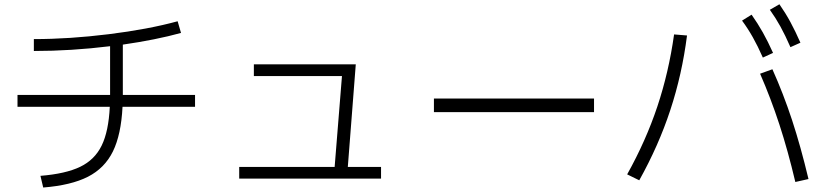

<svg xmlns="http://www.w3.org/2000/svg" viewBox="-20 -838 3790 883"><path d="M484.9 -346.7H60.5V-401.4H486.3V-403.3V-625.5Q307.6 -603.5 135.7 -603.5V-658.2Q298.8 -658.2 480 -680.7Q661.1 -703.1 796.9 -740.2L812.5 -686.5Q697.3 -654.8 544.9 -632.8V-403.3V-401.4H877V-346.7H543.5Q537.1 -218.8 499.3 -141.6Q461.4 -64.5 384.3 -25.1Q307.1 14.2 178.7 24.4L166 -29.3Q281.7 -38.6 348.6 -70.8Q415.5 -103 447.5 -168.5Q479.5 -233.9 484.9 -346.7Z M1080.1 -70.3H1519L1552.7 -488.3H1147.5V-542H1616.2L1579.6 -70.3H1732.4V-16.6H1080.1Z M1975.6 -384.8H2711.9V-322.3H1975.6Z M3475.6 -499 3532.2 -519.5Q3582.5 -407.7 3622.6 -285.9Q3662.6 -164.1 3698.2 -14.6L3637.7 -1Q3604 -144 3564.5 -265.1Q3524.9 -386.2 3475.6 -499ZM3080.1 -679.7 3139.6 -674.8Q3116.7 -495.6 3062.7 -331.8Q3008.8 -168 2919.9 -8.8L2864.3 -36.1Q2950.7 -190.9 3003.2 -348.4Q3055.7 -505.9 3080.1 -679.7ZM3392.6 -743.2 3436.5 -770.5Q3464.8 -730.5 3488.3 -688.7Q3511.7 -647 3535.2 -594.7L3488.3 -573.2Q3464.8 -626.5 3442.1 -666.7Q3419.4 -707 3392.6 -743.2ZM3520.5 -793 3564.5 -818.4Q3592.8 -777.8 3615.5 -735.8Q3638.2 -693.8 3661.1 -641.6L3615.2 -621.1Q3591.3 -675.8 3569.1 -716.1Q3546.9 -756.3 3520.5 -793Z"/></svg>

Font: Pretendard JP Light
Style: Regular
Weight: 300
Designer: Base glyphs from Inter by Rasmus Andersson; Hangeul glyphs from Noto Sans CJK(Source Han Sans) by Jang Soo-young and Kan
Foundry: Kil Hyung-jin
Version: Version 1.309